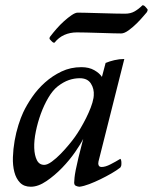

<svg xmlns="http://www.w3.org/2000/svg" viewBox="-20 -697 581 729"><path d="M296 -170Q287 -151 265.5 -120Q244 -89 216 -60Q188 -31 156.5 -9.5Q125 12 97 12Q71 12 56 -3.5Q41 -19 34.5 -44Q28 -69 29 -100Q30 -131 35.5 -162.5Q41 -194 50 -222.5Q59 -251 68 -270Q81 -298 102 -328.5Q123 -359 151 -384Q179 -409 213.5 -425.5Q248 -442 289 -442Q318 -442 338 -430.5Q358 -419 367 -405L381 -458Q395 -464 414 -468.5Q433 -473 452 -473L354 -84Q352 -76 354.5 -69.5Q357 -63 366 -63Q380 -63 399.5 -73Q419 -83 437 -94Q441 -90 441 -78Q441 -70 440 -67Q439 -64 437 -61Q423 -50 403 -38.5Q383 -27 361.5 -16.5Q340 -6 319 2Q298 10 282 12Q276 12 268 8.5Q260 5 262 -9Q262 -13 263 -23Q264 -33 267.5 -51.5Q271 -70 278 -99Q285 -128 296 -170ZM336 -334Q338 -360 325 -380Q312 -400 283 -400Q262 -400 241.5 -393Q221 -386 199 -369Q180 -354 163.5 -326Q147 -298 135 -265Q123 -232 116 -197.5Q109 -163 110 -135Q111 -107 120 -89Q129 -71 148 -71Q160 -71 177 -83.5Q194 -96 210.5 -113Q227 -130 241.5 -147.5Q256 -165 263 -175Q274 -190 285.5 -209.5Q297 -229 307 -249Q317 -269 324.5 -288.5Q332 -308 335 -325ZM537 -650Q535 -648 524.5 -635.5Q514 -623 499.5 -608.5Q485 -594 468.5 -582Q452 -570 440 -570Q433 -570 410 -570.5Q387 -571 360 -572Q333 -573 307.5 -573.5Q282 -574 272 -574Q246 -574 224.5 -564.5Q203 -555 187 -535Q184 -534 180.5 -536.5Q177 -539 169 -548Q167 -551 168.5 -554.5Q170 -558 172 -560Q181 -572 194.5 -587.5Q208 -603 223 -616.5Q238 -630 252 -639.5Q266 -649 275 -649Q281 -649 306 -648.5Q331 -648 360.5 -647Q390 -646 417.5 -645.5Q445 -645 455 -645Q476 -645 491.5 -654Q507 -663 521 -677Q525 -677 528 -675Q531 -673 540 -662Q542 -658 537 -650Z"/></svg>

Font: Lusitana
Style: Italic
Weight: 400
Italic angle: -12°
Designer: Ana Paula Megda
Foundry: Ana Paula Megda
Version: Version 1.000; ttfautohint (v1.1) -l 8 -r 50 -G 200 -x 14 -D